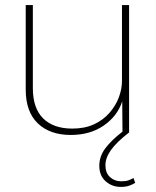

<svg xmlns="http://www.w3.org/2000/svg" viewBox="-20 -520 614 754"><path d="M258 10Q176 10 128.5 -35.5Q81 -81 81 -168V-500H109V-174Q109 -95 149.5 -55Q190 -15 264 -15Q313 -15 349.5 -32Q386 -49 410.5 -77.5Q435 -106 447 -138.5Q459 -171 459 -202V-500H487V0Q437 39 415.5 69.5Q394 100 394 129Q394 159 412 175.5Q430 192 456 192Q474 192 485 188Q496 184 504 179L511 198Q502 204 488 209Q474 214 454 214Q420 214 395 192Q370 170 370 131Q370 94 393.5 62.5Q417 31 461 -3L460 -122Q441 -64 387.5 -27Q334 10 258 10Z"/></svg>

Font: Work Sans ExtraLight
Style: Regular
Weight: 200
Designer: Wei Huang
Foundry: Wei Huang
Version: Version 2.010; ttfautohint (v1.8.3)